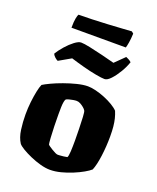

<svg xmlns="http://www.w3.org/2000/svg" viewBox="-157 -957 858 1049"><g transform="rotate(20 272.0 -432.0)"><path d="M262 0Q237 0 206 -8.5Q175 -17 145.5 -30Q116 -43 94.5 -56Q73 -69 65 -79Q46 -108 40 -151.5Q34 -195 34 -239Q34 -276 38 -311.5Q42 -347 48 -376Q54 -405 61 -420Q75 -429 103.5 -442.5Q132 -456 168 -469Q204 -482 240 -491Q276 -500 303 -500Q323 -500 349.5 -493.5Q376 -487 403 -476Q430 -465 452.5 -451.5Q475 -438 487 -425Q495 -406 500 -386Q505 -366 507.5 -341.5Q510 -317 510 -284Q510 -226 502.5 -169.5Q495 -113 482 -82Q470 -71 445.5 -57Q421 -43 389.5 -30Q358 -17 325 -8.5Q292 0 262 0ZM275 -92Q277 -92 286.5 -92.5Q296 -93 308 -94.5Q320 -96 329 -98Q334 -106 335.5 -134Q337 -162 337 -198Q337 -228 336 -265.5Q335 -303 333.5 -333Q332 -363 328 -369Q324 -376 314.5 -384Q305 -392 294 -398Q283 -404 272 -404Q263 -404 252 -402Q241 -400 231 -397.5Q221 -395 213 -391Q209 -387 206.5 -374Q204 -361 203.5 -342.5Q203 -324 203 -301Q203 -270 204 -232Q205 -194 207 -164.5Q209 -135 211 -128Q213 -125 221 -119.5Q229 -114 239.5 -107.5Q250 -101 259.5 -96.5Q269 -92 275 -92ZM373 -568Q357 -568 321.5 -574.5Q286 -581 245 -592Q204 -603 169 -614L99 -574Q92 -577 82 -585.5Q72 -594 68 -605Q82 -628 104 -653Q126 -678 148.5 -695Q171 -712 186 -712Q203 -712 238.5 -704.5Q274 -697 315 -687Q356 -677 389 -668L444 -722Q450 -719 458 -715.5Q466 -712 476 -703Q466 -673 447.5 -642Q429 -611 409 -589.5Q389 -568 373 -568ZM108 -770Q108 -805 112 -825Q116 -845 120 -850Q153 -850 197.5 -851.5Q242 -853 288 -855.5Q334 -858 371 -860.5Q408 -863 425 -864L436 -855Q435 -825 431 -801.5Q427 -778 424 -770Z"/></g></svg>

Font: Texturina Medium 12pt Black
Style: Regular
Weight: 900
Version: Version 1.002